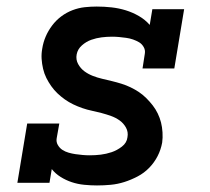

<svg xmlns="http://www.w3.org/2000/svg" viewBox="-20 -558 640 586"><path d="M276 8Q257 8 237 6Q217 4 199 -2Q181 -8 165 -18Q149 -28 138 -42L131 0H33L63 -181H161L153 -136Q151 -125 156.5 -115.5Q162 -106 170.5 -100.5Q179 -95 189.5 -92Q200 -89 210.5 -87.5Q221 -86 232 -85Q243 -84 254 -84Q271 -84 287.5 -86Q304 -88 320.5 -93.5Q337 -99 352 -110.5Q367 -122 369 -139Q372 -155 364.5 -168.5Q357 -182 345 -190.5Q333 -199 319 -204Q305 -209 290 -213Q275 -217 260.5 -220Q246 -223 231.5 -228Q217 -233 203.5 -239.5Q190 -246 178 -254.5Q166 -263 155.5 -273Q145 -283 136.5 -295Q128 -307 121.5 -320Q115 -333 111.5 -348Q108 -363 107 -378.5Q106 -394 109 -410Q112 -429 119.5 -446.5Q127 -464 139 -480Q151 -496 167 -508Q183 -520 201.5 -527Q220 -534 238.5 -536Q257 -538 275 -538Q298 -538 320.5 -535.5Q343 -533 364 -526.5Q385 -520 404 -509Q423 -498 437 -482L445 -530H542L512 -349H415L422 -394Q424 -405 418.5 -414.5Q413 -424 404.5 -429Q396 -434 386 -437.5Q376 -441 365 -442.5Q354 -444 343.5 -445Q333 -446 322 -446Q306 -446 290 -444Q274 -442 258.5 -436.5Q243 -431 230 -419.5Q217 -408 214 -392Q211 -376 218.5 -362.5Q226 -349 237.5 -340.5Q249 -332 263 -326.5Q277 -321 292 -317.5Q307 -314 321.5 -310.5Q336 -307 350.5 -302.5Q365 -298 378.5 -291.5Q392 -285 404 -277Q416 -269 426.5 -258.5Q437 -248 446 -236.5Q455 -225 461.5 -211.5Q468 -198 471.5 -184Q475 -170 476 -154Q477 -138 475 -123Q471 -101 461 -81.5Q451 -62 435.5 -46Q420 -30 400 -19.5Q380 -9 359.5 -2.5Q339 4 318 6Q297 8 276 8Z"/></svg>

Font: Iosevka Curly Slab SmBdExObl
Style: Regular
Weight: 600
Width: 7
Italic angle: -9°
Monospace: yes
Designer: Belleve Invis
Foundry: Belleve Invis
Version: Version 11.1.0; ttfautohint (v1.8.3)